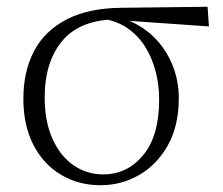

<svg xmlns="http://www.w3.org/2000/svg" viewBox="-20 -533 658 567"><path d="M277 14Q212 14 160 -17Q108 -48 78.5 -105.5Q49 -163 49 -241Q49 -322 80.5 -382Q112 -442 176.5 -475.5Q241 -509 338 -510L593 -513L597 -455L339 -473L326 -476Q217 -475 164.5 -413Q112 -351 112 -245Q112 -174 135 -123Q158 -72 197 -45Q236 -18 285 -18Q356 -18 403 -75Q450 -132 450 -239Q450 -284 439 -324.5Q428 -365 407 -397.5Q386 -430 354.5 -451Q323 -472 281 -478L291 -487Q340 -484 380 -463Q420 -442 448.5 -408.5Q477 -375 492.5 -332.5Q508 -290 508 -243Q508 -161 475.5 -103.5Q443 -46 390.5 -16Q338 14 277 14Z"/></svg>

Font: Noto Serif KR
Style: Regular
Weight: 200
Designer: Ryoko NISHIZUKA 西塚涼子 (kana & ideographs); Frank Grießhammer (Latin, Greek & Cyrillic); Wenlong ZHANG 张文龙 (bopomofo); San
Foundry: Adobe
Version: Version 2.001;hotconv 1.1.0;makeotfexe 2.6.0